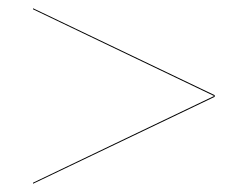

<svg xmlns="http://www.w3.org/2000/svg" viewBox="-20 -620 600 465"><path d="M500 -389.5V-385.5L60 -175V-177.5L498.5 -387.5L60 -597.5V-600Z"/></svg>

Font: Bodoni* 72pt Medium
Style: Regular
Weight: 500
Version: Version 2.3